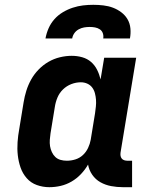

<svg xmlns="http://www.w3.org/2000/svg" viewBox="-20 -770 640 798"><path d="M185 8Q158 8 133 -1Q108 -10 91 -29.5Q74 -49 65.5 -73.5Q57 -98 54 -124.5Q51 -151 53 -179Q55 -207 60 -234L78 -344Q82 -369 89.5 -393Q97 -417 109.5 -439.5Q122 -462 140.5 -481Q159 -500 181.5 -513Q204 -526 229 -532Q254 -538 278 -538Q301 -538 322 -532Q343 -526 358.5 -512.5Q374 -499 383.5 -480Q393 -461 398 -440Q398 -440 398 -440Q398 -440 398 -440L413 -530H546L481 -136Q480 -129 481 -122.5Q482 -116 486 -111Q490 -106 496.5 -104Q503 -102 509 -102H529V8H491Q466 8 442 3.5Q418 -1 397.5 -12.5Q377 -24 363.5 -43.5Q350 -63 346 -86Q334 -65 316.5 -46.5Q299 -28 277.5 -15.5Q256 -3 232.5 2.5Q209 8 185 8ZM258 -102Q276 -102 293.5 -107.5Q311 -113 324.5 -125.5Q338 -138 346 -155Q354 -172 357 -189L375 -299Q377 -313 378.5 -327.5Q380 -342 379 -355.5Q378 -369 374.5 -382.5Q371 -396 363 -406.5Q355 -417 342.5 -422.5Q330 -428 316 -428Q296 -428 276.5 -420.5Q257 -413 242 -398.5Q227 -384 219 -365Q211 -346 208 -326L190 -216Q188 -203 187 -189Q186 -175 188 -162.5Q190 -150 195.5 -138Q201 -126 210 -117.5Q219 -109 231.5 -105.5Q244 -102 258 -102ZM169 -610Q173 -632 182 -652.5Q191 -673 206 -690Q221 -707 241 -719Q261 -731 282.5 -738Q304 -745 325 -747.5Q346 -750 368 -750Q389 -750 410 -747.5Q431 -745 449.5 -738Q468 -731 484 -719Q500 -707 510 -690Q520 -673 522 -652Q524 -631 520 -610H409Q411 -621 407.5 -631.5Q404 -642 395 -648Q386 -654 375 -656Q364 -658 353 -658Q341 -658 329.5 -656Q318 -654 307 -648Q296 -642 289 -632Q282 -622 280 -610Z"/></svg>

Font: Iosevka Curly Slab XBdEx
Style: Italic
Weight: 800
Width: 7
Italic angle: -9°
Monospace: yes
Designer: Belleve Invis
Foundry: Belleve Invis
Version: Version 11.1.0; ttfautohint (v1.8.3)